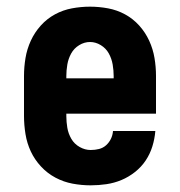

<svg xmlns="http://www.w3.org/2000/svg" viewBox="-20 -548 540 576"><path d="M252 8Q225 8 198 3Q171 -2 146.5 -15Q122 -28 103 -48.5Q84 -69 72.5 -93.5Q61 -118 56.5 -145.5Q52 -173 52 -200V-320Q52 -347 56.5 -374Q61 -401 72.5 -426Q84 -451 102.5 -471.5Q121 -492 145 -505Q169 -518 196 -523Q223 -528 250 -528Q277 -528 304 -523Q331 -518 355 -505Q379 -492 397.5 -471.5Q416 -451 427.5 -426Q439 -401 443.5 -374Q448 -347 448 -320V-207H179V-200Q179 -182 182 -164.5Q185 -147 194 -131.5Q203 -116 219 -107Q235 -98 252 -98Q265 -98 277 -101Q289 -104 298 -112Q307 -120 312.5 -131Q318 -142 319 -155H446Q444 -131 437 -108.5Q430 -86 417 -66.5Q404 -47 385 -32Q366 -17 344.5 -8Q323 1 299.5 4.5Q276 8 252 8ZM321 -313V-320Q321 -337 318 -354.5Q315 -372 306.5 -387.5Q298 -403 282.5 -412.5Q267 -422 250 -422Q233 -422 217.5 -412.5Q202 -403 193.5 -387.5Q185 -372 182 -354.5Q179 -337 179 -320V-313Z"/></svg>

Font: Iosevka Curly Slab Heavy
Style: Regular
Weight: 900
Monospace: yes
Designer: Belleve Invis
Foundry: Belleve Invis
Version: Version 22.1.2; ttfautohint (v1.8.4)